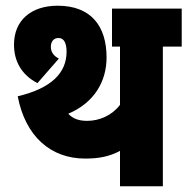

<svg xmlns="http://www.w3.org/2000/svg" viewBox="-20 -652 656 672"><path d="M550 -489H616V-622H372V-489H400V-285C372 -248 328 -229 285 -229C257 -229 235 -236 219 -254C309 -292 353 -366 353 -451C353 -559 300 -632 182 -632C88 -632 29 -580 29 -496C29 -439 54 -391 111 -361L186 -447C166 -457 158 -472 158 -488C158 -507 168 -519 185 -519C204 -519 213 -501 213 -471C213 -397 160 -343 42 -315C69 -174 158 -97 278 -97C326 -97 363 -104 400 -124V0H550Z"/></svg>

Font: Noto Sans Devanagari ExtraCondensed Black
Style: Regular
Weight: 900
Width: 2
Designer: Jelle Bosma - Monotype Design Team
Foundry: Monotype Imaging Inc.
Version: Version 2.004